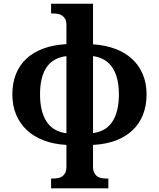

<svg xmlns="http://www.w3.org/2000/svg" viewBox="-20 -780 861 1040"><path d="M269 187Q279.8 187 292.2 185.1Q304.7 183.1 315.2 176.5Q325.7 169.9 332.8 157.2Q339.8 144.5 339.8 123V4.9Q272.9 1.5 218.8 -18.8Q164.6 -39.1 126.5 -74.2Q88.4 -109.4 67.6 -158.4Q46.9 -207.5 46.9 -269Q46.9 -330.1 66.4 -378.9Q85.9 -427.7 123.3 -462.4Q160.6 -497.1 215.1 -517.1Q269.5 -537.1 339.8 -541V-646Q339.8 -666 332.8 -678Q325.7 -689.9 314.9 -696.5Q304.2 -703.1 291.7 -705.1Q279.3 -707 269 -707H256.8V-759.8H483.9V-540Q550.3 -535.6 604 -515.6Q657.7 -495.6 695.3 -460.9Q732.9 -426.3 753.4 -377.9Q773.9 -329.6 773.9 -269Q773.9 -207.5 754.4 -158.4Q734.9 -109.4 697.8 -74.2Q660.6 -39.1 606.7 -18.8Q552.7 1.5 483.9 4.9V123Q483.9 144.5 491 157.2Q498 169.9 508.5 176.5Q519 183.1 531.7 185.1Q544.4 187 555.2 187H566.9V240.2H256.8V187ZM196.8 -269Q196.8 -176.8 231.7 -122.3Q266.6 -67.9 339.8 -58.1V-476.1Q266.1 -466.8 231.4 -414.3Q196.8 -361.8 196.8 -269ZM624 -269Q624 -359.9 589.4 -413.1Q554.7 -466.3 483.9 -476.1V-59.1Q555.7 -68.8 589.8 -122.8Q624 -176.8 624 -269Z"/></svg>

Font: Droids
Style: b
Weight: 700
Foundry: Ascender Corporation
Version: Version 1.00 build 113